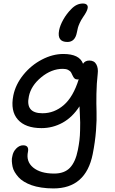

<svg xmlns="http://www.w3.org/2000/svg" viewBox="-20 -806 651 1085"><path d="M360.8 -568.8Q301.3 -568.8 314 -634.8Q319.3 -662.6 337.9 -695.6Q356.4 -728.5 382.8 -754.9Q412.6 -786.1 448.2 -786.1Q463.9 -786.1 470.9 -778.8Q478 -771.5 475.1 -758.8Q472.2 -741.7 449.2 -709Q437.5 -691.9 430.2 -675.5Q422.9 -659.2 420.4 -649.7Q418 -640.1 414.1 -621.1Q403.8 -568.8 360.8 -568.8ZM282.2 258.8Q245.6 258.8 213.9 253.9Q182.1 249 158.7 240.7Q135.3 232.4 116 220.7Q96.7 209 84.5 195.3Q72.3 181.6 63.2 166.5Q54.2 151.4 51 136Q47.9 120.6 46.9 105.2Q45.9 89.8 49.8 76.2Q54.2 50.8 72 33Q89.8 15.1 110.8 15.1Q144.5 15.1 138.2 50.8Q126 106.4 167.2 140.6Q208.5 174.8 286.1 174.8Q344.2 174.8 375.5 141.8Q406.7 108.9 419.9 42Q425.8 12.7 429 -13.7Q432.1 -40 432.6 -70.1Q433.1 -100.1 433.1 -113.5Q433.1 -127 431.2 -163.3Q429.2 -199.7 429.2 -205.1Q389.2 -143.1 333.5 -112.5Q277.8 -82 214.8 -82Q123.5 -82 80.8 -130.4Q38.1 -178.7 55.2 -266.1Q67.9 -328.6 111.8 -383.1Q155.8 -437.5 216.6 -469.2Q277.3 -501 337.9 -501Q429.2 -501 449.2 -445.8Q460.9 -463.9 484.9 -463.9Q512.7 -463.9 524.4 -442.1Q536.1 -420.4 532.2 -389.2Q525.9 -334.5 524.9 -275.4Q523.9 -216.3 525.6 -173.8Q527.3 -131.3 522.5 -67.6Q517.6 -3.9 503.9 64.9Q464.8 258.8 282.2 258.8ZM143.1 -261.2Q122.6 -166 220.2 -166Q287.1 -166 340.6 -212.4Q394 -258.8 424.8 -357.9Q422.9 -356.9 418 -356.9Q407.2 -356.9 400.9 -363Q394.5 -369.1 390.9 -377.9Q387.2 -386.7 382.1 -395.8Q377 -404.8 365.2 -410.9Q353.5 -417 335 -417Q271 -417 213.1 -369.4Q155.3 -321.8 143.1 -261.2Z"/></svg>

Font: Shantell Sans Normal
Style: Italic
Weight: 400
Italic angle: -11.31°
Designer: Stephen Nixon, Anya Danilova, Shantell Martin
Foundry: Arrow Type
Version: Version 1.006;[559af2be0]